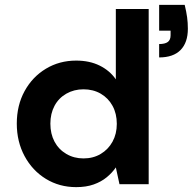

<svg xmlns="http://www.w3.org/2000/svg" viewBox="-20 -757 802 789"><path d="M293 12Q224 12 168.5 -22Q113 -56 81 -115.5Q49 -175 49 -249Q49 -324 81 -382.5Q113 -441 168.5 -474.5Q224 -508 293 -508Q348 -508 389.5 -487.5Q431 -467 456 -431V-720H591V0H471L456 -69Q441 -47 418.5 -28.5Q396 -10 365 1Q334 12 293 12ZM323 -106Q363 -106 394 -124.5Q425 -143 442.5 -175Q460 -207 460 -248Q460 -290 442.5 -322Q425 -354 394 -372Q363 -390 323 -390Q284 -390 252.5 -372Q221 -354 204 -322Q187 -290 187 -249Q187 -207 204 -175Q221 -143 252.5 -124.5Q284 -106 323 -106ZM634 -521V-576Q658 -576 669.5 -584.5Q681 -593 681 -612V-631H634V-737H739Q746 -708 749 -685.5Q752 -663 752 -639Q752 -582 722 -551.5Q692 -521 634 -521Z"/></svg>

Font: DM Sans 24pt
Style: Bold
Weight: 700
Designer: Colophon Foundry, Jonny Pinhorn
Foundry: Colophon Foundry
Version: Version 4.004;gftools[0.9.30]